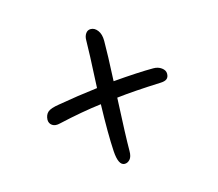

<svg xmlns="http://www.w3.org/2000/svg" viewBox="-84 -701 868 764"><g transform="rotate(-15 350.0 -318.5)"><path d="M133.8 -264.2Q113.3 -258.8 101.1 -267.1Q88.9 -275.4 88.9 -291Q89.8 -311 101.8 -321.8Q113.8 -332.5 149.9 -337.9Q228 -351.6 312 -361.8Q319.8 -518.1 319.8 -558.1Q319.8 -573.2 327.4 -584.2Q335 -595.2 348.1 -595.2Q364.3 -595.2 376.2 -579.3Q388.2 -563.5 388.2 -536.1Q388.2 -482.9 382.8 -371.1Q487.3 -379.9 548.8 -379.9Q568.4 -379.9 582.3 -369.6Q596.2 -359.4 596.2 -345.2Q596.2 -331.1 587.9 -324.2Q579.6 -317.4 561 -316.9Q451.2 -312.5 379.9 -304.2Q372.1 -144 372.1 -86.9Q372.1 -63 362.5 -52.5Q353 -42 340.8 -42Q314.9 -42 311 -102.1Q306.6 -173.8 310.1 -295.9Q230 -286.1 133.8 -264.2Z"/></g></svg>

Font: Shantell Sans Normal
Style: Regular
Weight: 300
Designer: Stephen Nixon, Anya Danilova, Shantell Martin
Foundry: Arrow Type
Version: Version 1.006;[559af2be0]